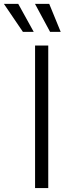

<svg xmlns="http://www.w3.org/2000/svg" viewBox="-94 -960 352 980"><path d="M152.3 -727.5V0H85V-727.5ZM161.6 -797.4 84.5 -940.4H157.2L215.8 -797.4ZM22.9 -797.4 -74.2 -940.4H-1L78.1 -797.4Z"/></svg>

Font: Inter 24pt Light
Style: Regular
Weight: 300
Designer: Rasmus Andersson
Foundry: rsms
Version: Version 4.001;git-66647c0bb